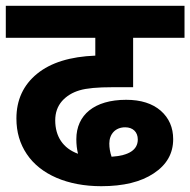

<svg xmlns="http://www.w3.org/2000/svg" viewBox="-20 -642 656 662"><path d="M439 -511.7H616.2V-622.1H0V-511.7H308.6V-450.2C222.2 -446.8 155.3 -426.3 107.9 -387.7C60.5 -349.1 36.6 -297.4 36.6 -233.4C36.6 -187 48.3 -146.5 72.3 -110.8C119.6 -40 213.4 0 329.1 0C405.3 0 465.8 -14.6 510.3 -44.4C554.7 -73.7 577.1 -112.8 577.1 -162.1C577.1 -202.1 563 -234.9 534.2 -260.3C505.4 -285.2 465.8 -297.9 415 -297.9C305.2 -297.9 243.2 -245.6 243.2 -162.1C243.2 -144 245.1 -127.4 249 -111.8C196.8 -130.9 170.4 -171.9 170.4 -227.1C170.4 -253.4 178.2 -275.4 193.8 -293.5C209.5 -311 229.5 -323.2 254.4 -330.6C278.8 -337.9 316.4 -341.3 367.7 -341.3H439ZM364.7 -101.6C359.4 -117.2 356.9 -132.3 356.9 -147C356.9 -179.7 377.9 -203.1 411.6 -203.1C438.5 -203.1 455.1 -186.5 455.1 -161.1C455.1 -125.5 424.8 -105.5 364.7 -101.6Z"/></svg>

Font: Noto Reveo Sans
Style: Bold
Weight: 700
Designer: Monotype Design team
Foundry: Monotype Imaging Inc.
Version: Version 1.04